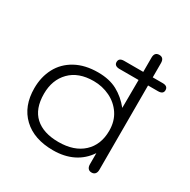

<svg xmlns="http://www.w3.org/2000/svg" viewBox="-170 -918 1074 1087"><g transform="rotate(30 366.5 -374.5)"><path d="M697 -603Q697 -577 663 -577H598V-26Q598 -9 590 0.5Q582 10 567 10Q552 10 544 0.5Q536 -9 536 -26V-99Q500 -45 444 -17.5Q388 10 315 10Q190 10 119 -57.5Q48 -125 48 -242Q48 -316 79 -374.5Q110 -433 171 -466.5Q232 -500 317 -500Q391 -500 443 -472Q495 -444 535 -394L536 -577H411Q395 -577 386 -583.5Q377 -590 377 -603Q377 -630 411 -630H536V-723Q536 -759 567 -759Q598 -759 598 -723V-630H663Q697 -630 697 -603ZM536 -245Q536 -307 506 -352Q476 -397 426.5 -421Q377 -445 320 -445Q221 -445 166 -389Q111 -333 111 -242Q111 -144 165 -95Q219 -46 318 -46Q420 -46 478 -99.5Q536 -153 536 -245Z"/></g></svg>

Font: Kodchasan Light
Style: Regular
Weight: 300
Version: Version 1.000; ttfautohint (v1.6)